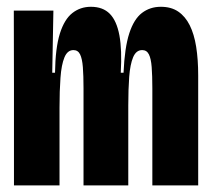

<svg xmlns="http://www.w3.org/2000/svg" viewBox="-20 -560 639 580"><path d="M22.2 0V-298.8L21.7 -528H141.3L137.8 -340.3H146.2Q147.3 -415.5 160.9 -458.7Q174.5 -501.8 198.7 -520.7Q222.8 -539.5 254.5 -539.5Q290.8 -539.5 311.7 -518.3Q332.5 -497.2 340.7 -453.2Q348.8 -409.2 344.8 -340.3H353.2Q356.5 -416 370.5 -459.2Q384.5 -502.3 408.8 -520.9Q433.2 -539.5 465.8 -539.5Q497.2 -539.5 518.4 -525Q539.7 -510.5 553.1 -483.8Q566.5 -457 572.6 -418.7Q578.7 -380.3 578.7 -331.8V0H440.2V-293.2Q440.2 -331.7 438.2 -357.4Q436.2 -383.2 429.7 -395.9Q423.2 -408.7 409.5 -408.7Q391.3 -408.7 382.2 -387.2Q373.2 -365.8 370.3 -328Q367.5 -290.2 367.5 -241.7V0H232.3V-293.3Q232.3 -331.7 230.3 -357.2Q228.3 -382.8 221.9 -395.8Q215.5 -408.7 201.8 -408.7Q183.7 -408.7 174.6 -386.5Q165.5 -364.3 162.7 -325.2Q159.8 -286.2 159.8 -235V0Z"/></svg>

Font: Bricolage Grotesque 96pt ExtraBold Condensed
Style: Regular
Weight: 800
Width: 3
Version: Version 1.001;gftools[0.9.33.dev8+g029e19f]